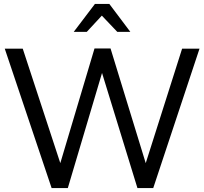

<svg xmlns="http://www.w3.org/2000/svg" viewBox="-20 -951 1033 971"><path d="M95 -705H4L241 0H323L496 -582L675 0H755L989 -705H901L717 -126L539 -706H458L285 -126ZM533 -931H460L353 -790H419L495 -872L573 -790H639Z"/></svg>

Font: Geom Light
Style: Regular
Weight: 300
Version: Version 1.102